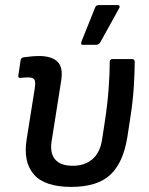

<svg xmlns="http://www.w3.org/2000/svg" viewBox="-20 -722 586 754"><path d="M260 12Q155 12 112.5 -37.5Q70 -87 85 -177L116 -372Q121 -401 115 -409.5Q109 -418 91 -418Q85 -418 76.5 -417.5Q68 -417 60 -416Q50 -415 52 -426L61 -486Q62 -491 65 -493.5Q68 -496 73 -497Q88 -499 103.5 -500.5Q119 -502 134 -502Q182 -502 205.5 -480Q229 -458 220 -403L183 -169Q175 -122 196 -96.5Q217 -71 266 -71Q312 -71 342.5 -96.5Q373 -122 381 -175L391 -240Q402 -311 406.5 -372.5Q411 -434 411 -479Q411 -490 422 -490H499Q509 -490 509 -479Q509 -438 505.5 -382Q502 -326 492 -261L480 -183Q464 -83 413 -35.5Q362 12 260 12ZM305 -546Q300 -546 299 -549.5Q298 -553 300 -559L353 -691Q355 -698 359.5 -700Q364 -702 370 -702H441Q448 -702 449.5 -698Q451 -694 447 -688L374 -556Q368 -546 357 -546Z"/></svg>

Font: Sofia Sans SemiBold
Style: Italic
Weight: 600
Italic angle: -9°
Designer: Botio Nikoltchev, Ani Petrova
Foundry: lettersoup
Version: Version 4.100-B